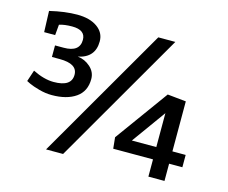

<svg xmlns="http://www.w3.org/2000/svg" viewBox="-99 -842 1162 979"><g transform="rotate(15 481.5 -352.5)"><path d="M112 -575H54L50 -686Q130 -705 195 -705Q261 -705 300.5 -677Q340 -649 340 -603Q340 -517 252 -499Q290 -495 319 -469Q348 -443 348 -406Q348 -341 300.5 -308Q253 -275 174 -275Q141 -275 106.5 -284.5Q72 -294 53 -303L35 -312L55 -372Q115 -342 166 -342Q260 -342 260 -405Q260 -463 166 -463H125V-524H171Q255 -524 255 -588Q255 -640 185 -640Q144 -640 117 -631ZM218 0 623 -700H713L308 0ZM542 -151 745 -431 843 -421V-157H913V-92H843V-1H758V-92H548ZM758 -336 629 -157H758Z"/></g></svg>

Font: Bitter
Style: Regular
Weight: 400
Designer: Sol Matas
Foundry: Sol Matas
Version: Version 1.001